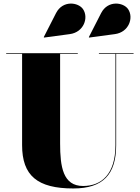

<svg xmlns="http://www.w3.org/2000/svg" viewBox="-20 -1051 790 1086"><path d="M629.5 -858C709.5 -868.5 737.5 -951.5 704.5 -999.5C677.5 -1038.5 590 -1051 552 -977L482.5 -841L484 -838.5ZM374.5 -858C454.5 -868.5 482.5 -951.5 449.5 -999.5C422.5 -1038.5 335 -1051 297 -977L227.5 -841L229 -838.5ZM15 -750V-746.5H105V-230C105 -57 192 15 395 15C563 15 637 -65 637 -230V-746.5H735.5V-750H539.5V-746.5H633V-230C633 -65.5 553.5 1 450 1C336 1 320 -108 320 -240V-746.5H420V-750Z"/></svg>

Font: Bodoni* 48pt Fatface
Style: Regular
Weight: 900
Version: Version 2.3